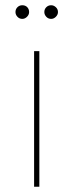

<svg xmlns="http://www.w3.org/2000/svg" viewBox="-20 -712 280 732"><path d="M130 -517V0H110V-517ZM91 -666Q91 -656 83 -648Q75 -640 65 -640Q54 -640 46.5 -648Q39 -656 39 -666Q39 -677 46.5 -684.5Q54 -692 65 -692Q77 -692 84 -684.5Q91 -677 91 -666ZM201 -666Q201 -656 193 -648Q185 -640 175 -640Q164 -640 156.5 -648Q149 -656 149 -666Q149 -677 156.5 -684.5Q164 -692 175 -692Q185 -692 193 -684.5Q201 -677 201 -666Z"/></svg>

Font: Montserrat-Arabic Thin
Style: Regular
Weight: 250
Designer: Mohamed Gaber
Foundry: Kief Type Foundry
Version: Version 5.008